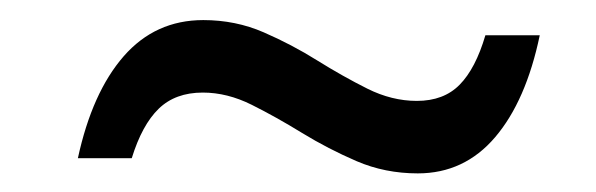

<svg xmlns="http://www.w3.org/2000/svg" viewBox="-20 -398 608 196"><path d="M406.5 -221Q373 -221 344 -233.5Q315 -246 288.5 -262.2Q262 -278.5 237 -291Q212 -303.5 187 -303.5Q159 -303.5 142 -287Q125 -270.5 114.5 -236.5H59.5Q74 -303.5 106.2 -340.5Q138.5 -377.5 187.5 -377.5Q220.5 -377.5 249.2 -365Q278 -352.5 304 -336.2Q330 -320 355 -307.5Q380 -295 405.5 -295Q433 -295 449.2 -311.5Q465.5 -328 475.5 -362H531Q517 -295 485.5 -258Q454 -221 406.5 -221Z"/></svg>

Font: Commissioner
Style: Italic
Weight: 400
Italic angle: -12°
Designer: Kostas Bartsokas
Foundry: Kostas Bartsokas
Version: Version 1.000; ttfautohint (v1.8.3)